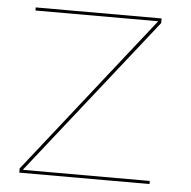

<svg xmlns="http://www.w3.org/2000/svg" viewBox="-46 -634 678 680"><g transform="rotate(5 293.0 -294.0)"><path d="M47 0H510V-11H60V-13L501.5 -571.5V-588H54V-577H490V-576.5L47 -15Z"/></g></svg>

Font: Anybody Expanded Thin
Style: Regular
Weight: 250
Width: 7
Version: Version 1.113;gftools[0.9.25]